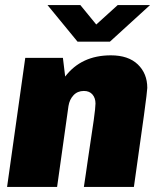

<svg xmlns="http://www.w3.org/2000/svg" viewBox="-20 -740 637 760"><path d="M563 -392Q563 -370 510 0H312Q316 -26 320 -53.5Q324 -81 328 -109Q344 -213 351 -264Q358 -315 358 -330Q358 -352 346 -366Q334 -380 312 -380Q287 -380 271 -363Q255 -346 251 -320L206 0H8L80 -511H229L238 -437Q302 -521 419 -521Q488 -521 525.5 -485Q563 -449 563 -392ZM361 -643 446 -720H574L415 -575H287L168 -720H298Z"/></svg>

Font: Chivo Black Italic
Style: Regular
Weight: 900
Italic angle: -8.05°
Designer: Hector Gatti
Foundry: Omnibus-Type
Version: Version 1.007